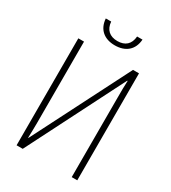

<svg xmlns="http://www.w3.org/2000/svg" viewBox="-213 -1001 989 1110"><g transform="rotate(30 281.5 -446.5)"><path d="M281 -784C353 -784 399 -823 404 -893H368C364 -840 333 -813 282 -813C230 -813 199 -841 195 -893H159C164 -822 211 -784 281 -784ZM79 0H120L446 -643H449C447 -606 447 -577 447 -534V0H484V-714H444L117 -71H115C116 -111 117 -135 117 -171V-714H79Z"/></g></svg>

Font: Noto Sans Mono SemiCondensed ExtraLight
Style: Regular
Weight: 200
Width: 4
Designer: Monotype Design Team
Foundry: Monotype Imaging Inc.
Version: Version 2.014